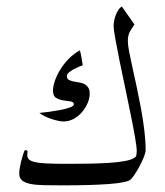

<svg xmlns="http://www.w3.org/2000/svg" viewBox="-20 -554 499 580"><path d="M419.9 -100.1Q419.9 -92.8 414.6 -79.6Q409.2 -66.4 401.9 -52.5Q394.5 -38.6 386.7 -26.9Q378.9 -15.1 374 -11.2Q368.7 -6.8 351.6 -3.4Q334.5 0 308.1 2Q281.7 3.9 247.1 4.9Q212.4 5.9 171.9 5.9Q138.2 5.9 113 5.4Q87.9 4.9 71.3 1.5Q54.7 -2 46.4 -9.3Q38.1 -16.6 38.1 -29.8Q38.1 -37.6 39.8 -47.1Q41.5 -56.6 43.7 -65.9Q45.9 -75.2 48.6 -83.5Q51.3 -91.8 53.2 -97.2Q54.7 -101.6 59.6 -100.1Q64.5 -98.6 63 -94.2Q61 -82.5 64.9 -75.7Q68.8 -68.8 82.3 -65.2Q95.7 -61.5 120.1 -60.3Q144.5 -59.1 183.1 -59.1Q213.9 -59.1 246.1 -59.6Q278.3 -60.1 306.6 -61.8Q335 -63.5 356.4 -67.4Q377.9 -71.3 387.2 -78.1Q391.6 -81.1 392.3 -87.2Q393.1 -93.3 393.1 -98.1Q393.1 -109.9 387.9 -139.4Q382.8 -168.9 375 -207.3Q367.2 -245.6 358.2 -288.6Q349.1 -331.5 341.3 -369.6Q333.5 -407.7 328.4 -436.5Q323.2 -465.3 323.2 -476.1Q323.2 -481.9 324.7 -490.5Q326.2 -499 329.3 -507.6Q332.5 -516.1 337.2 -523.4Q341.8 -530.8 348.1 -534.2L386.2 -480Q378.4 -469.2 372.3 -458.3Q366.2 -447.3 366.2 -429.2Q366.2 -418.9 370.1 -398.2Q374 -377.4 380.1 -350.1Q386.2 -322.8 393.1 -290.8Q399.9 -258.8 406 -225.8Q412.1 -192.9 416 -160.4Q419.9 -127.9 419.9 -100.1ZM251 -271Q251 -257.3 244.6 -242.4Q238.3 -227.5 227.5 -215.1Q216.8 -202.6 202.4 -194.8Q188 -187 171.9 -187Q165 -187 155 -189.2Q145 -191.4 134.8 -194.8Q124.5 -198.2 114.7 -203.1Q105 -208 99.1 -212.9Q111.3 -213.9 129.2 -216.3Q147 -218.8 163.3 -221.9Q179.7 -225.1 191.4 -229.5Q203.1 -233.9 203.1 -238.8Q203.1 -246.1 193.4 -247.6Q183.6 -249 171.6 -250.7Q159.7 -252.4 149.9 -258.1Q140.1 -263.7 140.1 -279.8Q140.1 -293.5 146 -310.5Q151.9 -327.6 162.6 -344.7Q173.3 -361.8 188.2 -377Q203.1 -392.1 221.2 -401.9Q222.2 -399.9 223.6 -393.3Q225.1 -386.7 226.3 -379.4Q227.5 -372.1 228.5 -365.7Q229.5 -359.4 230 -356.9Q224.6 -355 216.6 -351.6Q208.5 -348.1 200.7 -343.8Q192.9 -339.4 187.5 -334.5Q182.1 -329.6 182.1 -324.2Q182.1 -316.4 187.3 -313.2Q192.4 -310.1 200 -308.3Q207.5 -306.6 216.6 -305.4Q225.6 -304.2 233.2 -300.8Q240.7 -297.4 245.8 -290.5Q251 -283.7 251 -271Z"/></svg>

Font: Scheherazade Urdu
Style: Regular
Weight: 400
Designer: SIL International
Foundry: SIL International
Version: Version 1.005 (build 117/117)